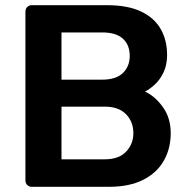

<svg xmlns="http://www.w3.org/2000/svg" viewBox="-20 -720 726 740"><path d="M102 0Q92 0 85 -7Q78 -14 78 -24V-675Q78 -686 85 -693Q92 -700 102 -700H392Q473 -700 524 -675.5Q575 -651 599.5 -608Q624 -565 624 -508Q624 -470 610.5 -441.5Q597 -413 577.5 -395Q558 -377 539 -367Q578 -349 608 -307Q638 -265 638 -207Q638 -147 611 -100Q584 -53 531 -26.5Q478 0 400 0ZM217 -106H384Q438 -106 466 -135.5Q494 -165 494 -207Q494 -251 465.5 -280Q437 -309 384 -309H217ZM217 -413H374Q427 -413 453.5 -438.5Q480 -464 480 -505Q480 -547 453.5 -571Q427 -595 374 -595H217Z"/></svg>

Font: Rubik Light Medium
Style: Regular
Weight: 500
Version: Version 2.104